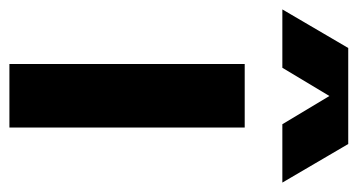

<svg xmlns="http://www.w3.org/2000/svg" viewBox="-251 -564 760 408"><g transform="rotate(90 129.0 -360.0)"><path d="M61 -500H196V0H61ZM27 -720H231L313 -580H189L129 -680L69 -580H-55Z"/></g></svg>

Font: Uncut Sans Variable
Style: Regular
Weight: 400
Designer: Kasper Nordkvist
Foundry: UNCUT.wtf
Version: Version 1.304;Glyphs 3.2 (3246)